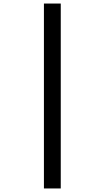

<svg xmlns="http://www.w3.org/2000/svg" viewBox="-20 -886 591 1084"><path d="M228 178H323V-866H228Z"/></svg>

Font: Noto Sans Malayalam UI SemiBold
Style: Regular
Weight: 600
Designer: Jelle Bosma - Monotype Design Team
Foundry: Monotype Imaging Inc.
Version: Version 2.104